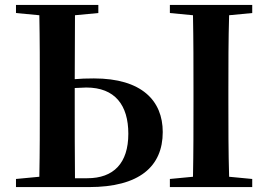

<svg xmlns="http://www.w3.org/2000/svg" viewBox="-20 -761 1092 781"><path d="M45 0H342C546 0 642 -83 642 -224C642 -351 557 -442 362 -442C332 -442 306 -441 284 -439L285 -699L380 -708V-741H45V-708L140 -699C142 -599 142 -497 142 -394V-346C142 -245 142 -143 140 -42L45 -33ZM284 -403 331 -405C448 -405 502 -333 502 -217C502 -97 442 -36 335 -36H285C284 -138 284 -241 284 -346ZM671 -708 765 -699C767 -597 767 -496 767 -394V-346C767 -243 767 -141 765 -42L671 -33V0H1006V-33L912 -42C909 -143 909 -245 909 -347V-394C909 -497 909 -599 912 -699L1006 -708V-741H671Z"/></svg>

Font: Noto Serif KR
Style: Bold
Weight: 700
Designer: Ryoko NISHIZUKA 西塚涼子 (kana & ideographs); Frank Grießhammer (Latin, Greek & Cyrillic); Wenlong ZHANG 张文龙 (bopomofo); San
Foundry: Adobe
Version: Version 2.001;hotconv 1.1.0;makeotfexe 2.6.0